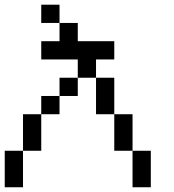

<svg xmlns="http://www.w3.org/2000/svg" viewBox="-20 -789 732 809"><path d="M0 0V-153.8H76.9V-307.7H153.8V-153.8H76.9V0ZM153.8 -769.2H230.8V-692.3H307.7V-615.4H461.5V-538.5H384.6V-461.5H461.5V-307.7H538.5V-153.8H461.5V-307.7H384.6V-461.5H307.7V-384.6H230.8V-461.5H307.7V-538.5H153.8V-615.4H230.8V-692.3H153.8ZM230.8 -384.6V-307.7H153.8V-384.6ZM538.5 -153.8H615.4V0H538.5Z"/></svg>

Font: Mintsoda - Lime Green 13x16
Style: Regular
Weight: 400
Designer: Mintsoda-15
Version: Version 1.0